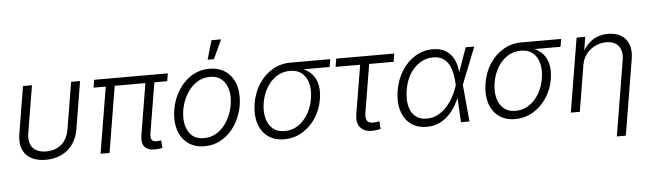

<svg xmlns="http://www.w3.org/2000/svg" viewBox="-55 -985 4786 1412"><g transform="rotate(-5 2338.0 -278.5)"><path d="M249 9.3Q184.6 9.3 140.9 -15.1Q97.2 -39.6 78.9 -85.4Q60.5 -131.3 71.3 -195.8L128.9 -545.9H195.3L137.7 -198.7Q129.9 -150.9 142.1 -118.2Q154.3 -85.4 183.8 -68.6Q213.4 -51.8 257.8 -51.8Q302.7 -51.8 337.9 -68.6Q373 -85.4 396 -118.2Q418.9 -150.9 426.8 -198.7L484.4 -545.9H550.3L492.7 -195.8Q481.9 -131.8 449.2 -85.9Q416.5 -40 365.5 -15.4Q314.5 9.3 249 9.3Z M1064.9 2.9Q1006.8 6.3 981 -22.2Q955.1 -50.8 964.8 -109.4L1033.2 -523.4H1099.6L1033.2 -124Q1026.4 -83 1037.8 -68.4Q1049.3 -53.7 1081.1 -56.6Q1091.8 -57.1 1096.4 -57.6Q1101.1 -58.1 1106.4 -59.6L1110.8 -3.4Q1103 -1.5 1090.6 0.5Q1078.1 2.4 1064.9 2.9ZM653.8 0 740.7 -523.4H806.6L720.2 0ZM645 -488.8 654.3 -545.9H1198.2L1188.5 -488.8Z M1420.4 11.7Q1357.9 11.7 1312.3 -16.1Q1266.6 -43.9 1241.7 -94.2Q1216.8 -144.5 1216.8 -211.4Q1216.8 -275.4 1237.3 -336.4Q1257.8 -397.5 1295.7 -446.3Q1333.5 -495.1 1386.7 -524.2Q1439.9 -553.2 1505.4 -553.2Q1568.4 -553.2 1614 -525.4Q1659.7 -497.6 1684.6 -447.3Q1709.5 -397 1709.5 -330.1Q1709.5 -265.1 1689 -204.1Q1668.5 -143.1 1630.1 -94.2Q1591.8 -45.4 1538.6 -16.8Q1485.4 11.7 1420.4 11.7ZM1421.9 -48.3Q1473.6 -48.3 1514.6 -73.2Q1555.7 -98.1 1584.2 -139.4Q1612.8 -180.7 1627.9 -230Q1643.1 -279.3 1643.1 -328.1Q1643.1 -375.5 1627.4 -412.8Q1611.8 -450.2 1581.1 -471.7Q1550.3 -493.2 1503.9 -493.2Q1453.1 -493.2 1412.4 -468.5Q1371.6 -443.8 1342.8 -402.8Q1314 -361.8 1298.6 -312.3Q1283.2 -262.7 1283.2 -212.4Q1283.2 -141.6 1317.9 -95Q1352.5 -48.3 1421.9 -48.3ZM1498.5 -620.1 1539.1 -760.7H1609.9L1544.9 -620.1Z M2009.3 11.7Q1938 11.7 1889.6 -23.9Q1841.3 -59.6 1821.3 -122.8Q1801.3 -186 1814.5 -269Q1828.6 -351.6 1869.6 -413.8Q1910.6 -476.1 1970.7 -511Q2030.8 -545.9 2101.6 -545.9H2397L2387.7 -488.8H2154.3L2093.3 -485.8Q2037.6 -485.8 1993.7 -456.8Q1949.7 -427.7 1920.9 -378.7Q1892.1 -329.6 1881.8 -269Q1871.6 -209 1883.3 -158.7Q1895 -108.4 1928.7 -78.4Q1962.4 -48.3 2018.1 -48.3Q2074.2 -48.3 2118.4 -78.1Q2162.6 -107.9 2191.7 -158.2Q2220.7 -208.5 2230.5 -269Q2240.7 -330.1 2228.8 -379.2Q2216.8 -428.2 2182.9 -457Q2148.9 -485.8 2093.3 -485.8L2095.7 -506.8Q2148.4 -506.8 2189.9 -490.7Q2231.4 -474.6 2258.5 -443.1Q2285.6 -411.6 2295.7 -365.7Q2305.7 -319.8 2295.9 -260.3Q2283.2 -181.6 2242.2 -120.1Q2201.2 -58.6 2140.9 -23.4Q2080.6 11.7 2009.3 11.7Z M2670.9 5.4Q2605.5 9.8 2573.7 -25.4Q2542 -60.5 2552.7 -124.5L2612.8 -485.8H2431.6L2441.4 -545.9H2869.6L2859.9 -485.8H2679.2L2620.1 -128.9Q2613.8 -88.9 2628.2 -69.6Q2642.6 -50.3 2680.7 -54.2Q2687.5 -54.2 2697.8 -55.9Q2708 -57.6 2717.3 -59.6L2721.2 -2.4Q2710.9 0.5 2697.8 2.7Q2684.6 4.9 2670.9 5.4Z M3062 11.7Q2991.2 11.7 2943.6 -24.4Q2896 -60.5 2876.5 -124.5Q2856.9 -188.5 2870.6 -271Q2884.8 -354.5 2925 -417.7Q2965.3 -481 3024.4 -516.8Q3083.5 -552.7 3153.3 -552.7Q3205.6 -552.7 3240.5 -534.2Q3275.4 -515.6 3296.4 -484.6Q3317.4 -453.6 3326.2 -415.8Q3335 -377.9 3334.5 -339.4H3357.9L3352.1 -274.4L3377.4 0H3314.5L3299.8 -283.7Q3298.3 -320.3 3291.5 -357.2Q3284.7 -394 3268.8 -424.8Q3252.9 -455.6 3224.6 -474.1Q3196.3 -492.7 3151.4 -492.7Q3099.1 -492.7 3054.4 -465.1Q3009.8 -437.5 2979 -387.5Q2948.2 -337.4 2937.5 -270Q2926.8 -203.1 2938.2 -153.3Q2949.7 -103.5 2982.4 -75.9Q3015.1 -48.3 3066.9 -48.3Q3108.9 -48.3 3144.8 -66.2Q3180.7 -84 3209.7 -114.3Q3238.8 -144.5 3260.3 -182.4Q3281.7 -220.2 3295.4 -260.3L3397 -545.9H3460.4L3351.6 -271.5L3336.4 -208.5H3316.4Q3301.3 -166 3278.1 -126.5Q3254.9 -86.9 3223.4 -55.7Q3191.9 -24.4 3151.9 -6.3Q3111.8 11.7 3062 11.7Z M3713.9 11.7Q3642.6 11.7 3594.2 -23.9Q3545.9 -59.6 3525.9 -122.8Q3505.9 -186 3519 -269Q3533.2 -351.6 3574.2 -413.8Q3615.2 -476.1 3675.3 -511Q3735.4 -545.9 3806.2 -545.9H4101.6L4092.3 -488.8H3858.9L3797.9 -485.8Q3742.2 -485.8 3698.2 -456.8Q3654.3 -427.7 3625.5 -378.7Q3596.7 -329.6 3586.4 -269Q3576.2 -209 3587.9 -158.7Q3599.6 -108.4 3633.3 -78.4Q3667 -48.3 3722.7 -48.3Q3778.8 -48.3 3823 -78.1Q3867.2 -107.9 3896.2 -158.2Q3925.3 -208.5 3935.1 -269Q3945.3 -330.1 3933.3 -379.2Q3921.4 -428.2 3887.5 -457Q3853.5 -485.8 3797.9 -485.8L3800.3 -506.8Q3853 -506.8 3894.5 -490.7Q3936 -474.6 3963.1 -443.1Q3990.2 -411.6 4000.2 -365.7Q4010.3 -319.8 4000.5 -260.3Q3987.8 -181.6 3946.8 -120.1Q3905.8 -58.6 3845.5 -23.4Q3785.2 11.7 3713.9 11.7Z M4248 -340.3 4191.9 0H4125.5L4215.8 -545.9H4279.8L4258.8 -418.5H4249Q4272 -466.8 4302.7 -496.3Q4333.5 -525.9 4370.4 -539.6Q4407.2 -553.2 4448.2 -553.2Q4503.9 -553.2 4543 -530Q4582 -506.8 4599.4 -462.4Q4616.7 -418 4606 -353L4513.7 204.1H4447.3L4538.6 -348.1Q4550.3 -415.5 4521.2 -454.1Q4492.2 -492.7 4429.7 -492.7Q4387.2 -492.7 4348.4 -474.4Q4309.6 -456.1 4282.7 -421.9Q4255.9 -387.7 4248 -340.3Z"/></g></svg>

Font: Inter Light
Style: Italic
Weight: 300
Italic angle: -9.3988°
Designer: Rasmus Andersson
Foundry: rsms
Version: Version 4.001;git-66647c0bb